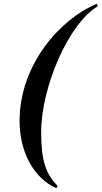

<svg xmlns="http://www.w3.org/2000/svg" viewBox="-20 -820 535 1010"><path d="M283 158C223.5 97.5 196.5 30.5 196.5 -124C196.5 -361 341 -697.5 495 -787.5L489 -800C295.5 -720 83 -478 83 -185C83 -12 163 120 276.5 170Z"/></svg>

Font: Bodoni* 16pt Medium
Style: Italic
Weight: 500
Italic angle: -13°
Version: Version 2.3